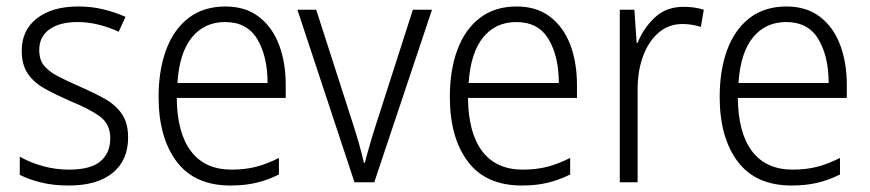

<svg xmlns="http://www.w3.org/2000/svg" viewBox="-20 -562 2682 592"><path d="M375 -138Q375 -68 327.5 -29Q280 10 192 10Q144 10 106 0.5Q68 -9 41 -23V-79Q72 -61 111.5 -50Q151 -39 193 -39Q259 -39 289.5 -64.5Q320 -90 320 -136Q320 -179 288.5 -202.5Q257 -226 195 -251Q152 -270 118.5 -288.5Q85 -307 66 -334.5Q47 -362 47 -406Q47 -469 94 -505.5Q141 -542 221 -542Q263 -542 299.5 -533Q336 -524 367 -510L346 -464Q319 -477 286 -485.5Q253 -494 219 -494Q164 -494 132.5 -471.5Q101 -449 101 -408Q101 -378 115.5 -360Q130 -342 157.5 -327.5Q185 -313 226 -295Q268 -277 302 -258Q336 -239 355.5 -211Q375 -183 375 -138Z M675 -542Q737 -542 778.5 -510Q820 -478 840.5 -423.5Q861 -369 861 -300V-260H525Q526 -152 569 -95.5Q612 -39 694 -39Q735 -39 768.5 -47.5Q802 -56 840 -75V-24Q806 -7 770.5 1.5Q735 10 691 10Q580 10 524.5 -64Q469 -138 469 -263Q469 -346 492.5 -409Q516 -472 562 -507Q608 -542 675 -542ZM674 -494Q610 -494 571.5 -446.5Q533 -399 527 -306H805Q805 -388 773.5 -441Q742 -494 674 -494Z M1073 0 897 -532H955L1068 -181Q1078 -150 1087 -118.5Q1096 -87 1102 -60H1105Q1111 -84 1120 -115Q1129 -146 1139 -177L1253 -532H1312L1134 0Z M1573 -542Q1635 -542 1676.5 -510Q1718 -478 1738.5 -423.5Q1759 -369 1759 -300V-260H1423Q1424 -152 1467 -95.5Q1510 -39 1592 -39Q1633 -39 1666.5 -47.5Q1700 -56 1738 -75V-24Q1704 -7 1668.5 1.5Q1633 10 1589 10Q1478 10 1422.5 -64Q1367 -138 1367 -263Q1367 -346 1390.5 -409Q1414 -472 1460 -507Q1506 -542 1573 -542ZM1572 -494Q1508 -494 1469.5 -446.5Q1431 -399 1425 -306H1703Q1703 -388 1671.5 -441Q1640 -494 1572 -494Z M2088 -541Q2122 -541 2150 -532L2141 -479Q2128 -483 2114 -485.5Q2100 -488 2085 -488Q2042 -488 2011 -461.5Q1980 -435 1963 -389.5Q1946 -344 1946 -287V0H1891V-532H1936L1943 -430H1946Q1964 -475 1999 -508Q2034 -541 2088 -541Z M2405 -542Q2467 -542 2508.5 -510Q2550 -478 2570.5 -423.5Q2591 -369 2591 -300V-260H2255Q2256 -152 2299 -95.5Q2342 -39 2424 -39Q2465 -39 2498.5 -47.5Q2532 -56 2570 -75V-24Q2536 -7 2500.5 1.5Q2465 10 2421 10Q2310 10 2254.5 -64Q2199 -138 2199 -263Q2199 -346 2222.5 -409Q2246 -472 2292 -507Q2338 -542 2405 -542ZM2404 -494Q2340 -494 2301.5 -446.5Q2263 -399 2257 -306H2535Q2535 -388 2503.5 -441Q2472 -494 2404 -494Z"/></svg>

Font: Noto Sans Gurmukhi SemiCondensed Light
Style: Regular
Weight: 300
Width: 4
Designer: Jelle Bosma - Monotype Design Team
Foundry: Monotype Imaging Inc.
Version: Version 2.004; ttfautohint (v1.8.4.7-5d5b)